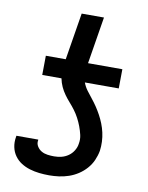

<svg xmlns="http://www.w3.org/2000/svg" viewBox="-84 -796 668 865"><g transform="rotate(10 250.0 -363.5)"><path d="M201 8Q178 8 155.5 5.5Q133 3 111.5 -3.5Q90 -10 72 -21.5Q54 -33 41.5 -50.5Q29 -68 24.5 -90Q20 -112 24 -135L25 -142H125V-139Q122 -124 130 -111Q138 -98 150.5 -91Q163 -84 178 -82Q193 -80 208 -80Q225 -80 241.5 -84Q258 -88 272.5 -98Q287 -108 296.5 -123.5Q306 -139 308 -155Q312 -176 307.5 -195.5Q303 -215 296 -233.5Q289 -252 280 -269Q271 -286 259.5 -301.5Q248 -317 235.5 -331Q223 -345 211.5 -361Q200 -377 192 -394.5Q184 -412 180 -432H92L93 -520H184L219 -735H321L286 -520H443L442 -432H287Q294 -413 306 -397Q318 -381 330.5 -365.5Q343 -350 354 -333.5Q365 -317 374.5 -299.5Q384 -282 391.5 -263Q399 -244 403.5 -224Q408 -204 409 -182.5Q410 -161 407 -140Q403 -118 393.5 -96.5Q384 -75 368 -57Q352 -39 332 -26Q312 -13 290 -5.5Q268 2 245.5 5Q223 8 201 8Z"/></g></svg>

Font: Iosevka Term Curly SmBd Obl
Style: Regular
Weight: 600
Italic angle: -9°
Designer: Belleve Invis
Foundry: Belleve Invis
Version: Version 32.3.0